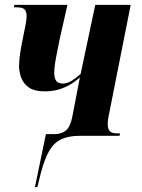

<svg xmlns="http://www.w3.org/2000/svg" viewBox="-20 -556 583 786"><path d="M123 210 168 -7H204Q232 -7 250 -22Q268 -37 276 -78L307 -239Q303 -235 284.5 -221Q266 -207 235 -194.5Q204 -182 164 -182Q119 -182 96.5 -199Q74 -216 66 -240Q58 -264 58 -285Q58 -308 62.5 -338Q67 -368 73.5 -398.5Q80 -429 84.5 -453.5Q89 -478 89 -490Q89 -508 81 -517Q73 -526 49 -526H37L39 -536H256L224 -394Q217 -361 209.5 -321Q202 -281 202 -256Q202 -238 209.5 -226Q217 -214 237 -214Q255 -214 272 -224.5Q289 -235 310 -253L370 -536H515L424 -77Q421 -60 421 -49Q421 -28 429.5 -19Q438 -10 460 -10H472L469 0H307Q260 0 230 14.5Q200 29 181 62.5Q162 96 147 153L133 210Z"/></svg>

Font: Noto Serif Display ExtraCondensed ExtraBold
Style: Italic
Weight: 800
Width: 2
Italic angle: -12°
Designer: Monotype Design Team
Foundry: Monotype Imaging Inc.
Version: Version 2.009